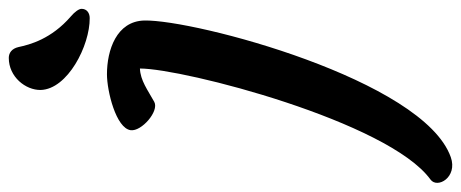

<svg xmlns="http://www.w3.org/2000/svg" viewBox="-328 -698 1019 424"><g transform="rotate(-90 181.0 -486.5)"><path d="M-3.9 -44.9C-24.9 -29.8 1 15.6 45.4 0C216.3 -60.5 349.6 -566.4 347.2 -676.8C345.7 -738.3 281.7 -759.3 228.5 -759.3C191.4 -759.3 109.4 -739.3 105 -707C101.6 -683.1 147 -643.6 167.5 -654.8C193.8 -669.4 214.8 -685.5 241.2 -686.5C241.2 -590.3 124 -137.7 -3.9 -44.9ZM352.5 -797.4C363.8 -797.4 373 -803.7 373 -815.4C373 -821.3 366.2 -830.6 356.4 -838.9C306.2 -882.3 293.9 -929.7 288.6 -954.6C285.2 -969.7 275.4 -976.1 264.6 -976.1C222.7 -976.1 193.4 -939 193.8 -905.8C195.3 -846.2 292 -796.9 352.5 -797.4Z"/></g></svg>

Font: Courgette
Style: Regular
Weight: 400
Designer: Karolina Lach
Foundry: Karolina Lach
Version: Version 1.002